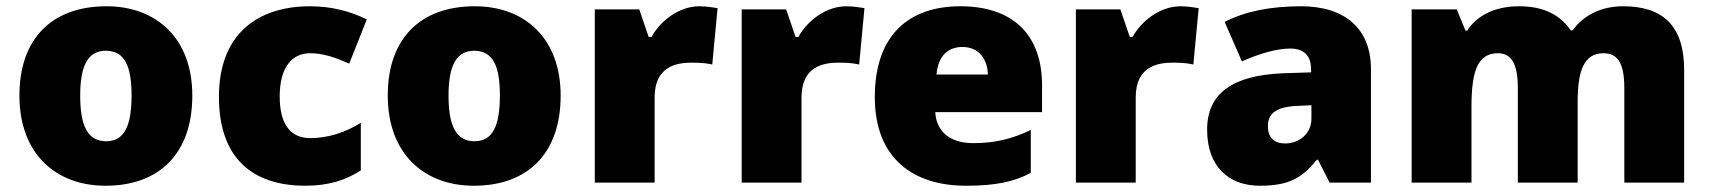

<svg xmlns="http://www.w3.org/2000/svg" viewBox="-20 -583 5461 613"><path d="M594 -278C594 -461 479 -563 320 -563C147 -563 42 -461 42 -278C42 -93 157 10 317 10C489 10 594 -93 594 -278ZM236 -278C236 -372 260 -421 318 -421C378 -421 400 -372 400 -278C400 -183 378 -132 319 -132C259 -132 236 -183 236 -278Z M955 10C1031 10 1086 -9 1132 -39V-191C1083 -160 1026 -142 971 -142C913 -142 873 -179 873 -275C873 -368 912 -413 970 -413C1012 -413 1049 -400 1095 -380L1151 -521C1099 -547 1038 -563 970 -563C803 -563 679 -475 679 -274C679 -77 787 10 955 10Z M1770 -278C1770 -461 1655 -563 1496 -563C1323 -563 1218 -461 1218 -278C1218 -93 1333 10 1493 10C1665 10 1770 -93 1770 -278ZM1412 -278C1412 -372 1436 -421 1494 -421C1554 -421 1576 -372 1576 -278C1576 -183 1554 -132 1495 -132C1435 -132 1412 -183 1412 -278Z M2213 -563C2150 -563 2090 -519 2060 -465H2051L2021 -553H1879V0H2070V-272C2070 -372 2141 -383 2189 -383C2224 -383 2241 -380 2254 -377L2271 -557C2260 -559 2234 -563 2213 -563Z M2682 -563C2619 -563 2559 -519 2529 -465H2520L2490 -553H2348V0H2539V-272C2539 -372 2610 -383 2658 -383C2693 -383 2710 -380 2723 -377L2740 -557C2729 -559 2703 -563 2682 -563Z M3046 -563C2883 -563 2773 -472 2773 -273C2773 -76 2897 10 3064 10C3160 10 3218 -3 3271 -31V-168C3210 -139 3156 -126 3087 -126C3009 -126 2969 -167 2966 -225H3307V-310C3307 -479 3207 -563 3046 -563ZM3053 -433C3105 -433 3133 -394 3134 -345H2970C2975 -406 3008 -433 3053 -433Z M3749 -563C3686 -563 3626 -519 3596 -465H3587L3557 -553H3415V0H3606V-272C3606 -372 3677 -383 3725 -383C3760 -383 3777 -380 3790 -377L3807 -557C3796 -559 3770 -563 3749 -563Z M4134 -563C4034 -563 3954 -546 3890 -513L3945 -387C3999 -411 4055 -428 4099 -428C4140 -428 4166 -409 4166 -360V-352L4074 -349C3918 -342 3834 -287 3834 -169C3834 -48 3906 10 4002 10C4094 10 4137 -14 4184 -73H4188L4225 0H4357V-363C4357 -491 4274 -563 4134 -563ZM4123 -245 4167 -247V-204C4167 -157 4129 -125 4083 -125C4050 -125 4028 -142 4028 -180C4028 -220 4053 -242 4123 -245Z M5162 -563C5093 -563 5036 -535 5001 -486H4995C4962 -534 4911 -563 4830 -563C4748 -563 4693 -530 4664 -485H4659L4631 -553H4487V0H4678V-242C4678 -352 4696 -413 4762 -413C4805 -413 4826 -381 4826 -301V0H5017V-258C5017 -357 5037 -413 5099 -413C5143 -413 5166 -385 5166 -301V0H5357V-360C5357 -502 5288 -563 5162 -563Z"/></svg>

Font: Noto Sans Gurmukhi Black
Style: Regular
Weight: 900
Designer: Jelle Bosma - Monotype Design Team
Foundry: Monotype Imaging Inc.
Version: Version 2.004